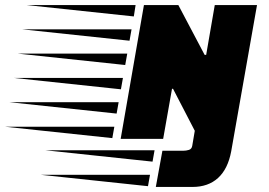

<svg xmlns="http://www.w3.org/2000/svg" viewBox="-273 -549 1062 759"><path d="M343 190 369 47H450Q463 47 474 43.5Q485 40 487 27L497 -32L411 -198H407L372 0H204L296 -529H432L536 -332H542L576 -529H743L641 49Q628 119 589 154.5Q550 190 488 190ZM256 -484 -168 -529H263ZM239 -388 -185 -433H247ZM222 -292 -202 -337H230ZM205 -196 -219 -241H213ZM188 -100 -236 -145H196ZM171 -3 -253 -48H179ZM330 90 -94 45H338ZM312 187 -112 142H320Z"/></svg>

Font: Faster One
Style: Regular
Weight: 400
Designer: Eduardo Rodriguez Tunni
Foundry: Eduardo Rodriguez Tunni
Version: Version 1.003; ttfautohint (v1.8.4.7-5d5b);gftools[0.9.23]